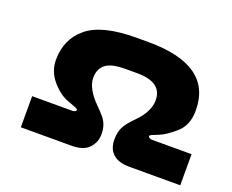

<svg xmlns="http://www.w3.org/2000/svg" viewBox="-100 -763 1119 928"><g transform="rotate(20 459.5 -299.0)"><path d="M286 -160Q294 -160 300 -163Q306 -166 306 -171Q306 -176 296 -180Q293 -181 249.5 -197.5Q206 -214 167 -260Q128 -306 128 -365Q128 -472 205 -535Q282 -598 458 -598H519Q847 -598 847 -365Q847 -289 800.5 -248.5Q754 -208 722.5 -195.5Q691 -183 687 -181Q677 -177 677 -171Q677 -167 683 -163.5Q689 -160 697 -160H900V0H639Q582 0 553.5 -26Q525 -52 525 -100Q525 -138 538.5 -164Q552 -190 587 -225Q648 -286 648 -345Q648 -438 519 -438H458Q386 -438 356.5 -414Q327 -390 327 -345Q327 -290 392 -225Q419 -198 431 -183.5Q443 -169 450.5 -149Q458 -129 458 -100Q458 -61 430.5 -30.5Q403 0 340 0H80V-160Z"/></g></svg>

Font: Dashboard
Style: Regular
Weight: 400
Designer: jaiki
Version: Version 1.000